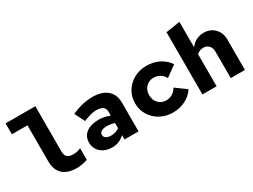

<svg xmlns="http://www.w3.org/2000/svg" viewBox="-53 -1314 2507 1902"><g transform="rotate(-30 1200.0 -363.5)"><path d="M422 10Q315 10 260 -41Q205 -92 205 -192V-602H27V-727H367V-209Q367 -166 388 -146Q409 -126 455 -126Q477 -126 497.5 -130Q518 -134 543 -144V-13Q527 -5 491 2.5Q455 10 422 10Z M825 8Q773 8 732.5 -12Q692 -32 669.5 -67Q647 -102 647 -148Q647 -196 671 -229.5Q695 -263 740 -280.5Q785 -298 848 -298Q876 -298 905 -292Q934 -286 968 -272V-316Q968 -354 943 -372.5Q918 -391 866 -391Q837 -391 801.5 -381.5Q766 -372 721 -353L663 -468Q728 -497 786.5 -510.5Q845 -524 902 -524Q1009 -524 1068.5 -473Q1128 -422 1128 -330V0H968V-49Q934 -19 900 -5.5Q866 8 825 8ZM796 -151Q796 -126 817 -112.5Q838 -99 875 -99Q901 -99 924.5 -106.5Q948 -114 968 -128V-189Q946 -195 923.5 -198.5Q901 -202 879 -202Q840 -202 818 -189Q796 -176 796 -151Z M1519 10Q1438.9 10 1375 -25.4Q1311.1 -60.8 1274 -121.4Q1237 -182 1237 -256.8Q1237 -332.7 1274 -393.1Q1311.1 -453.5 1375 -488.7Q1438.9 -524 1519 -524Q1600 -524 1665 -490Q1730 -456 1766 -400L1644 -311Q1627 -346 1594 -366Q1561 -386 1520 -386Q1485 -386 1457.4 -369.1Q1429.7 -352.3 1413.8 -323.4Q1398 -294.4 1398 -256.9Q1398 -220 1414 -191Q1430 -162 1457.6 -145Q1485.2 -128 1520 -128Q1561 -128 1594 -148.5Q1627 -169 1644 -203L1766 -114Q1730 -58 1665 -24Q1600 10 1519 10Z M1859 0V-712L2021 -737V-446Q2081 -524 2174 -524Q2224 -524 2262.5 -501.5Q2301 -479 2323 -439.5Q2345 -400 2345 -348V0H2183V-301Q2183 -345 2159.5 -371Q2136 -397 2097 -397Q2075 -397 2056 -389.5Q2037 -382 2021 -366V0Z"/></g></svg>

Font: Red Hat Mono
Style: Regular
Weight: 300
Monospace: yes
Designer: Pentagram, MCKL
Foundry: Pentagram, MCKL
Version: Version 1.023